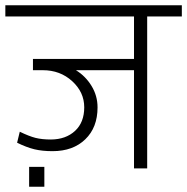

<svg xmlns="http://www.w3.org/2000/svg" viewBox="-35 -643 714 733"><path d="M134.3 -5.9V69.8H76.2V-5.9ZM476.6 0V-375H254.9Q291.5 -352.5 314.5 -314.9Q337.4 -277.3 337.4 -232.9Q337.4 -156.2 290.5 -111.1Q243.7 -65.9 165.5 -65.9Q126 -65.9 95.9 -73.2Q65.9 -80.6 30.3 -98.1L40.5 -140.1Q75.7 -123 100.3 -116.7Q125 -110.4 159.7 -110.4Q216.3 -110.8 251.5 -143.3Q286.6 -175.8 286.6 -233.4Q286.6 -291 240.7 -333Q194.8 -375 128.4 -375H90.8V-418H476.6V-580.1H-14.6V-623H659.2V-580.1H526.9V0Z"/></svg>

Font: Yantramanav Light
Style: Regular
Weight: 300
Version: Version 1.001;PS 1.0;hotconv 1.0.72;makeotf.lib2.5.5900; ttf